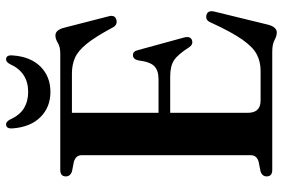

<svg xmlns="http://www.w3.org/2000/svg" viewBox="-170 -749 934 634"><g transform="rotate(-90 297.0 -432.0)"><path d="M31.5 -681.5Q31.5 -700 53 -700H437.5Q459 -700 472.2 -708Q485.5 -716 497 -716Q515 -716 522.5 -687L560.5 -539Q565.5 -519 548 -514.5Q530.5 -510.5 522 -529Q492.5 -584 469.5 -612.5Q446.5 -641 423.5 -651.2Q400.5 -661.5 371.5 -661.5H241.5V-375.5H352Q381.5 -375.5 395.8 -389.8Q410 -404 414.5 -442Q418.5 -459.5 431 -460Q444.5 -461 448.5 -443.5L490.5 -290Q495 -269.5 481 -265Q467 -260.5 457.5 -275Q434 -312 414.8 -324.5Q395.5 -337 361.5 -337H241.5V-81Q241.5 -38.5 282 -38.5H380.5Q410 -38.5 434.2 -51Q458.5 -63.5 483.2 -98.8Q508 -134 539.5 -202.5Q546.5 -221 563.5 -217.5Q581.5 -213.5 575.5 -190L532.5 -14Q525 15 506.5 15Q495.5 15 481.5 7.5Q467.5 0 443.5 0H53Q31.5 0 31.5 -18.5Q31.5 -32.5 47 -38.5L80 -45Q101.5 -51.5 101.5 -70.5V-629.5Q101.5 -648.5 80 -655L47 -661.5Q31.5 -667.5 31.5 -681.5ZM310.5 -806Q375.5 -806 402.5 -866.5Q409.5 -879 417.5 -879Q433 -879 431 -857.5Q427 -798.5 394.2 -765.5Q361.5 -732.5 310.5 -732.5Q260 -732.5 227.2 -765.5Q194.5 -798.5 190 -857.5Q188.5 -879 203.5 -879Q212 -879 219 -866.5Q233.5 -834 256.5 -820Q279.5 -806 310.5 -806Z"/></g></svg>

Font: Fraunces 144pt Soft SemiBold
Style: Regular
Weight: 600
Version: Version 1.000;[b76b70a41]